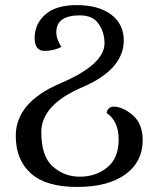

<svg xmlns="http://www.w3.org/2000/svg" viewBox="-20 -722 616 749"><path d="M280.3 7.3Q159.2 7.3 100.3 -45.7Q41.5 -98.6 41.5 -191.9Q41.5 -322.8 214.6 -396.5Q387.7 -470.2 387.7 -553.2Q387.7 -595.7 364.7 -628.9Q341.8 -662.1 292 -662.1Q199.7 -662.1 199.7 -596.7Q199.7 -568.4 219.7 -539.1Q192.4 -524.4 154.3 -523.4Q115.2 -523.4 115.2 -573.2Q115.2 -629.4 157.2 -665.8Q199.2 -702.1 278.8 -702.1Q364.3 -702.1 413.6 -665.3Q462.9 -628.4 462.9 -563Q461.4 -450.2 301.3 -381.8Q141.1 -313.5 141.1 -206.5Q141.1 -111.3 186.5 -72Q231.9 -32.7 290.5 -32.7Q354 -32.7 398.4 -68.8Q442.9 -105 442.9 -177.7Q442.9 -249.5 396 -281.2Q399.4 -303.7 421.9 -306.2Q458.5 -306.2 497.6 -272.9Q536.6 -239.7 536.6 -175.3Q536.6 -90.8 469 -41.7Q401.4 7.3 280.3 7.3Z"/></svg>

Font: Almanac
Style: Regular
Weight: 400
Designer: Eden's Almanac
Version: Version 3.501;March 28, 2021;FontCreator 13.0.0.2683 64-bit